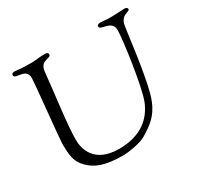

<svg xmlns="http://www.w3.org/2000/svg" viewBox="-154 -893 1134 1098"><g transform="rotate(-30 413.5 -344.5)"><path d="M44 -694C44 -662 131 -697 131 -626C131 -599 94 -243 94 -215C94 -138 98 -93 141 -50C184 -6 242 19 364 19C398 19 480 6 515 -15C582 -56 625 -87 657 -164C702 -272 735 -605 743 -631C760 -688 807 -672 807 -692C807 -698 799 -705 789 -705C770 -705 727 -701 685 -701C666 -701 642 -705 630 -705C612 -705 606 -698 606 -692C606 -661 693 -688 693 -617C693 -562 653 -267 620 -184C585 -98 511 -25 361 -25C197 -25 172 -136 172 -192C172 -295 198 -465 213 -619C220 -694 285 -665 285 -694C285 -705 273 -708 265 -708C223 -708 197 -702 175 -702C102 -702 76 -708 61 -708C48 -708 44 -700 44 -694Z"/></g></svg>

Font: OFL Sorts Mill Goudy
Style: Italic
Weight: 500
Italic angle: -6°
Version: Version 003.000